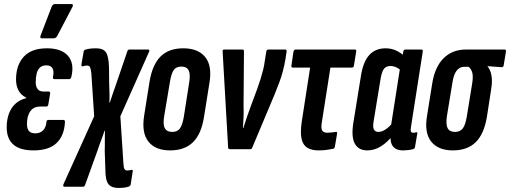

<svg xmlns="http://www.w3.org/2000/svg" viewBox="-20 -735 2513 946"><path d="M145 6Q78 6 45.5 -23Q13 -52 13 -108Q13 -144 23.5 -173.5Q34 -203 55 -223Q76 -243 108 -251L109 -254Q84 -266 71.5 -289Q59 -312 59 -343Q59 -414 97 -455.5Q135 -497 211 -497Q282 -497 314.5 -460.5Q347 -424 332 -358Q329 -345 320 -345H248Q239 -345 241 -357Q247 -383 239 -398Q231 -413 208 -413Q188 -413 176.5 -402Q165 -391 160.5 -372Q156 -353 156 -330Q156 -308 165.5 -296Q175 -284 194 -284H219Q229 -284 227 -273L218 -220Q216 -210 208 -210H178Q155 -210 141 -199Q127 -188 120 -169Q113 -150 113 -124Q113 -100 123 -89Q133 -78 154 -78Q178 -78 192.5 -93Q207 -108 209 -135Q209 -144 220 -144H293Q301 -144 300 -132Q296 -65 258 -29.5Q220 6 145 6ZM186 -546Q180 -546 179 -550Q178 -554 180 -560L235 -703Q238 -710 242.5 -712.5Q247 -715 253 -715H331Q338 -715 339 -710.5Q340 -706 337 -701L262 -558Q256 -546 243 -546Z M563 191Q529 191 514 172Q499 153 499 98L496 8Q497 -17 496.5 -41.5Q496 -66 497 -91H495Q487 -66 477.5 -41.5Q468 -17 460 8L399 177Q396 185 389 185H298Q288 185 293 172L444 -162L430 -375Q427 -398 423 -405Q419 -412 409 -412Q404 -412 398.5 -411Q393 -410 388 -408Q381 -407 381 -416L392 -480Q393 -488 400 -490Q411 -494 424.5 -495.5Q438 -497 453 -497Q488 -497 501.5 -478Q515 -459 517 -406L518 -321Q519 -296 519.5 -274Q520 -252 519 -229H521Q529 -254 536.5 -276Q544 -298 552 -320L608 -484Q610 -491 619 -491H709Q720 -491 714 -479L573 -162L588 69Q589 91 593.5 98Q598 105 607 105Q612 105 617.5 104Q623 103 628 102Q635 100 634 109L624 173Q623 181 615 184Q605 188 591.5 189.5Q578 191 563 191Z M818 6Q746 6 711.5 -37Q677 -80 690 -164L717 -334Q731 -417 771.5 -457Q812 -497 883 -497Q956 -497 991 -454Q1026 -411 1012 -327L985 -158Q972 -75 931 -34.5Q890 6 818 6ZM829 -85Q854 -85 866.5 -102Q879 -119 886 -161L912 -328Q919 -370 909.5 -388.5Q900 -407 874 -407Q848 -407 836 -390Q824 -373 817 -330L789 -163Q782 -122 792 -103.5Q802 -85 829 -85Z M1113 0Q1104 0 1104 -8L1077 -479Q1075 -491 1084 -491H1173Q1183 -491 1182 -482L1180 -216Q1181 -188 1180 -160Q1179 -132 1177 -104H1179Q1188 -133 1197.5 -161Q1207 -189 1218 -218L1248 -299Q1257 -324 1264 -346.5Q1271 -369 1276.5 -391Q1282 -413 1285 -437L1292 -481Q1294 -491 1302 -491H1385Q1394 -491 1392 -480L1386 -441Q1381 -412 1373.5 -383.5Q1366 -355 1355 -326Q1344 -297 1331 -265L1223 -8Q1221 0 1213 0Z M1548 6Q1515 6 1493.5 -7.5Q1472 -21 1465.5 -52.5Q1459 -84 1467 -137L1508 -402H1423Q1414 -402 1416 -413L1426 -481Q1429 -491 1437 -491H1728Q1737 -491 1735 -481L1724 -413Q1723 -402 1714 -402H1608L1565 -128Q1561 -101 1568 -91Q1575 -81 1593 -81Q1604 -81 1615.5 -82.5Q1627 -84 1634 -85Q1642 -87 1641 -77L1630 -13Q1629 -5 1622 -2Q1608 1 1589.5 3.5Q1571 6 1548 6Z M1790 6Q1746 6 1728 -27.5Q1710 -61 1721 -130L1758 -359Q1769 -431 1799.5 -464Q1830 -497 1880 -497Q1906 -497 1929.5 -487Q1953 -477 1974 -457L1959 -384Q1945 -398 1931 -404Q1917 -410 1905 -410Q1892 -410 1882 -404.5Q1872 -399 1866 -386Q1860 -373 1856 -352L1821 -138Q1816 -110 1822 -97.5Q1828 -85 1845 -85Q1861 -85 1880 -97.5Q1899 -110 1917 -133L1922 -75Q1889 -34 1857 -14Q1825 6 1790 6ZM1966 6Q1893 6 1906 -82L1909 -99L1905 -106L1954 -419L1961 -443L1967 -481Q1969 -491 1978 -491H2055Q2065 -491 2063 -481L2005 -110Q2002 -94 2004.5 -87.5Q2007 -81 2015 -81Q2020 -81 2024 -81.5Q2028 -82 2031 -83Q2038 -85 2036 -77L2025 -12Q2024 -3 2015 0Q2003 3 1990.5 4.5Q1978 6 1966 6Z M2211 6Q2139 6 2104.5 -37.5Q2070 -81 2084 -164L2110 -326Q2123 -406 2166 -448.5Q2209 -491 2276 -491H2465Q2474 -491 2473 -482L2462 -415Q2461 -403 2451 -404L2382 -409V-408Q2395 -394 2401 -365.5Q2407 -337 2400 -295L2379 -159Q2365 -75 2324 -34.5Q2283 6 2211 6ZM2222 -85Q2247 -85 2260 -102Q2273 -119 2280 -161L2307 -327Q2312 -361 2306.5 -378.5Q2301 -396 2289 -406H2268Q2245 -406 2230 -387Q2215 -368 2209 -327L2182 -163Q2176 -122 2185.5 -103.5Q2195 -85 2222 -85Z"/></svg>

Font: Sofia Sans Extra Condensed
Style: Bold Italic
Weight: 700
Italic angle: -9°
Designer: Botio Nikoltchev, Ani Petrova
Foundry: lettersoup
Version: Version 4.101